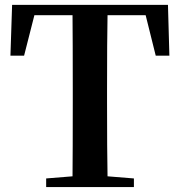

<svg xmlns="http://www.w3.org/2000/svg" viewBox="-20 -762 732 782"><path d="M573.2 -700.2H418Q416 -600.6 416 -394.5V-345.7Q416 -144.5 418 -43.9L525.4 -35.2V0H168V-35.2L275.4 -43.9Q276.4 -142.6 276.4 -345.7V-394.5Q276.4 -599.6 275.4 -700.2H120.1L78.1 -535.2H22.5L29.3 -742.2H664.1L669.9 -535.2H614.3Z"/></svg>

Font: GenRyuMin TW TTF Bold
Style: Regular
Weight: 700
Version: Version 1.300